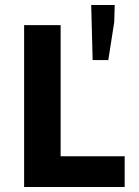

<svg xmlns="http://www.w3.org/2000/svg" viewBox="-20 -753 558 773"><path d="M77.1 -651.9H224.1V-124H481.9V0H77.1ZM353 -511.2 347.2 -732.9H441.9L439.9 -664.1L416 -511.2Z"/></svg>

Font: SourceSansPro-Bold
Style: Bold
Weight: 700
Designer: Paul D. Hunt
Foundry: Adobe Systems Incorporated
Version: Version 1.050;PS Version 1.000;hotconv 1.0.70;makeotf.lib2.5